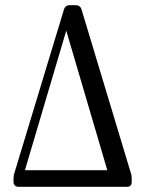

<svg xmlns="http://www.w3.org/2000/svg" viewBox="-20 -732 560 739"><path d="M32 -44V-33C32 -20 39 -13 52 -13H468C481 -13 487 -19 487 -33V-44C487 -53 486 -60 483 -68L294 -695C291 -706 283 -712 272 -712H248C237 -712 229 -706 226 -695L36 -68C33 -60 32 -53 32 -44ZM76 -77 235 -614 393 -77Z"/></svg>

Font: 寒蝉锦书宋 CompactLight
Style: Bold
Weight: 400
Width: 4
Designer: 寒蝉锦书宋{Warren} 思源宋体{Ryoko NISHIZUKA 西塚涼子 (kana & ideographs); Frank Grießhammer (Latin, Greek & Cyrillic); Wenlong ZHANG 
Foundry: Adobe & ChillType
Version: Version 2.000;Glyphs 3.1.1 (3135)